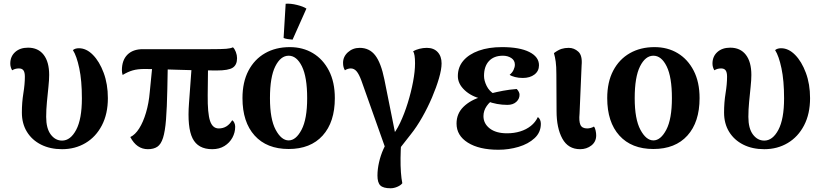

<svg xmlns="http://www.w3.org/2000/svg" viewBox="-20 -783 4408 1027"><path d="M312 15Q248 15 199.5 -9.5Q151 -34 124 -78Q97 -122 97 -181Q97 -235 105 -284Q113 -333 113 -373Q113 -396 105.5 -406.5Q98 -417 81 -417Q71 -417 62 -414.5Q53 -412 45 -407Q35 -424 35 -443Q35 -481 61 -504.5Q87 -528 130 -528Q184 -528 213.5 -490Q243 -452 243 -382Q243 -356 239 -318Q235 -280 231 -238Q227 -196 227 -158Q227 -96 251.5 -63.5Q276 -31 312 -31Q357 -31 387.5 -88.5Q418 -146 418 -257Q418 -352 404 -418Q390 -484 370 -515Q382 -525 402 -525Q442 -525 477 -489.5Q512 -454 534.5 -393.5Q557 -333 557 -258Q557 -174 525 -112.5Q493 -51 437.5 -18Q382 15 312 15Z M1115 15Q1039 15 1010 -43Q981 -101 991 -232L1007 -451H1093L1091 -274Q1090 -177 1103.5 -136.5Q1117 -96 1150 -96Q1173 -96 1191 -107Q1209 -118 1222 -140Q1229 -136 1233.5 -126Q1238 -116 1238 -105Q1238 -74 1223 -46.5Q1208 -19 1180.5 -2Q1153 15 1115 15ZM771 15Q711 15 677 -50Q703 -62 724.5 -96Q746 -130 761 -180.5Q776 -231 781 -290L798 -462H878L875 -306Q873 -206 868 -143Q863 -80 852 -45.5Q841 -11 821.5 2Q802 15 771 15ZM636 -382Q632 -394 632 -407Q632 -461 661.5 -490.5Q691 -520 744 -520H1106Q1166 -520 1190 -522Q1214 -524 1226 -530Q1235 -522 1241.5 -505Q1248 -488 1248 -472Q1248 -436 1225 -421Q1202 -406 1139 -406Q1088 -406 1032.5 -407Q977 -408 924 -410Q871 -412 826.5 -413Q782 -414 753 -414Q716 -414 690 -406.5Q664 -399 636 -382Z M1524 14Q1407 14 1342 -58Q1277 -130 1277 -258Q1277 -344 1309 -405Q1341 -466 1398 -498.5Q1455 -531 1530 -531Q1600 -531 1654 -498.5Q1708 -466 1739.5 -405Q1771 -344 1771 -258Q1771 -130 1706 -58Q1641 14 1524 14ZM1524 -32Q1563 -32 1593 -89Q1623 -146 1623 -258Q1623 -371 1595 -428Q1567 -485 1524 -485Q1481 -485 1452.5 -428Q1424 -371 1424 -258Q1424 -146 1454.5 -89Q1485 -32 1524 -32ZM1545 -571Q1533 -572 1519 -574Q1505 -576 1497 -580L1508 -763Q1535 -765 1569 -756.5Q1603 -748 1619 -737Z M2108 24 2045 20 1913 -352Q1900 -387 1887 -402Q1874 -417 1856 -417Q1849 -417 1840.5 -414.5Q1832 -412 1825 -407Q1820 -415 1817.5 -424.5Q1815 -434 1815 -447Q1815 -480 1841 -503.5Q1867 -527 1904 -527Q1956 -527 1987 -487Q2018 -447 2036 -358L2098 -49L2071 -50Q2097 -77 2120 -125.5Q2143 -174 2161 -232Q2179 -290 2189.5 -346Q2200 -402 2200 -444Q2200 -470 2197.5 -485Q2195 -500 2190 -509Q2204 -517 2223.5 -522Q2243 -527 2263 -527Q2300 -527 2321 -504.5Q2342 -482 2342 -444Q2342 -412 2328 -364Q2314 -316 2291 -262Q2268 -208 2238.5 -156Q2209 -104 2177 -64ZM2069 224Q2030 224 2014.5 209Q1999 194 1999 156Q1999 122 2007.5 85Q2016 48 2030.5 15.5Q2045 -17 2063 -39L2126 -26Q2123 20 2122.5 62Q2122 104 2124.5 138.5Q2127 173 2132 197Q2124 208 2105.5 216Q2087 224 2069 224Z M2646 18Q2543 18 2482.5 -20Q2422 -58 2422 -122Q2422 -176 2460 -212.5Q2498 -249 2558 -266L2557 -254Q2501 -267 2465 -301Q2429 -335 2429 -376Q2429 -424 2458.5 -458.5Q2488 -493 2541 -512Q2594 -531 2665 -531Q2759 -531 2811 -505Q2863 -479 2863 -434Q2863 -403 2839 -384.5Q2815 -366 2776 -366Q2754 -366 2734.5 -371Q2715 -376 2706 -383Q2720 -394 2727 -409Q2734 -424 2734 -437Q2734 -460 2715 -472.5Q2696 -485 2670 -485Q2622 -485 2595.5 -456.5Q2569 -428 2569 -377Q2569 -352 2583 -323.5Q2597 -295 2625 -279L2623 -251Q2601 -241 2583.5 -216Q2566 -191 2566 -162Q2566 -122 2599.5 -96Q2633 -70 2692 -70Q2730 -70 2762.5 -80Q2795 -90 2819.5 -109.5Q2844 -129 2857 -157Q2865 -151 2869 -141.5Q2873 -132 2873 -121Q2873 -75 2839.5 -44Q2806 -13 2754 2.5Q2702 18 2646 18ZM2694 -222Q2666 -222 2638.5 -227Q2611 -232 2586 -242L2605 -283Q2636 -291 2670.5 -297.5Q2705 -304 2744 -307Q2759 -291 2759 -276Q2759 -254 2741.5 -238Q2724 -222 2694 -222Z M3083 15Q3019 15 2988 -41.5Q2957 -98 2957 -189L2956 -385Q2956 -428 2952.5 -453Q2949 -478 2943 -499Q2966 -516 2983.5 -521.5Q3001 -527 3022 -527Q3051 -527 3073.5 -506.5Q3096 -486 3091 -433L3080 -175Q3076 -135 3084.5 -115.5Q3093 -96 3121 -96Q3129 -96 3139 -98.5Q3149 -101 3157 -106Q3163 -99 3166 -84.5Q3169 -70 3169 -59Q3169 -25 3143.5 -5Q3118 15 3083 15Z M3475 14Q3358 14 3293 -58Q3228 -130 3228 -258Q3228 -344 3260 -405Q3292 -466 3349 -498.5Q3406 -531 3481 -531Q3551 -531 3605 -498.5Q3659 -466 3690.5 -405Q3722 -344 3722 -258Q3722 -130 3657 -58Q3592 14 3475 14ZM3475 -32Q3514 -32 3544 -89Q3574 -146 3574 -258Q3574 -371 3546 -428Q3518 -485 3475 -485Q3432 -485 3403.5 -428Q3375 -371 3375 -258Q3375 -146 3405.5 -89Q3436 -32 3475 -32Z M4068 15Q4004 15 3955.5 -9.5Q3907 -34 3880 -78Q3853 -122 3853 -181Q3853 -235 3861 -284Q3869 -333 3869 -373Q3869 -396 3861.5 -406.5Q3854 -417 3837 -417Q3827 -417 3818 -414.5Q3809 -412 3801 -407Q3791 -424 3791 -443Q3791 -481 3817 -504.5Q3843 -528 3886 -528Q3940 -528 3969.5 -490Q3999 -452 3999 -382Q3999 -356 3995 -318Q3991 -280 3987 -238Q3983 -196 3983 -158Q3983 -96 4007.5 -63.5Q4032 -31 4068 -31Q4113 -31 4143.5 -88.5Q4174 -146 4174 -257Q4174 -352 4160 -418Q4146 -484 4126 -515Q4138 -525 4158 -525Q4198 -525 4233 -489.5Q4268 -454 4290.5 -393.5Q4313 -333 4313 -258Q4313 -174 4281 -112.5Q4249 -51 4193.5 -18Q4138 15 4068 15Z"/></svg>

Font: Arima Thin
Style: Bold
Weight: 700
Version: Version 1.100